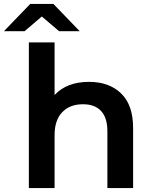

<svg xmlns="http://www.w3.org/2000/svg" viewBox="-67 -958 773 978"><path d="M387 -541Q489 -541 550 -482Q611 -423 611 -306V0H480V-289Q480 -358 448 -392.5Q416 -427 356 -427Q289 -427 250 -386.5Q211 -346 211 -269V0H80V-742H211V-474Q273 -541 387 -541ZM-47 -799 87 -938H205L339 -799H234L146 -874L58 -799Z"/></svg>

Font: Belfius21
Style: Bold
Weight: 700
Designer: Montserrat's base design by Julieta Ulanovsky, modified by Coast SPRL for Belfius Bank NV.
Foundry: Montserrat's base design by Julieta Ulanovsky, modified by Coast SPRL for Belfius Bank NV.
Version: Version 2.000;FEAKit 1.0